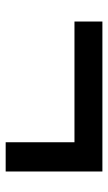

<svg xmlns="http://www.w3.org/2000/svg" viewBox="124 -592 372 660"><g transform="rotate(90 310.0 -262.0)"><path d="M469 -95.5V-332H54V-428H569.5V-95.5Z"/></g></svg>

Font: Encode Sans Condensed Condensed SemiBold
Style: Regular
Weight: 600
Width: 3
Designer: Multiple Designers
Foundry: Impallari Type
Version: Version 3.000; ttfautohint (v1.8.3) -l 8 -r 50 -G 200 -x 14 